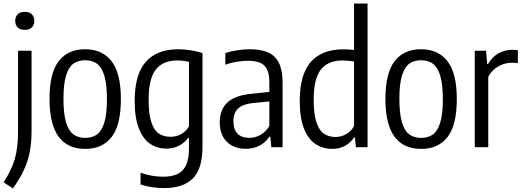

<svg xmlns="http://www.w3.org/2000/svg" viewBox="-38 -828 2938 1080"><path d="M-17.5 197.5Q27 128.5 45.2 66Q63.5 3.5 63.5 -85V-542.5H139.5V-90.5Q139.5 -23.5 128.8 29.5Q118 82.5 95.2 130.8Q72.5 179 34.5 232ZM47.5 -710.5Q47.5 -734 61.8 -747.8Q76 -761.5 101.5 -761.5Q127 -761.5 141 -747.8Q155 -734 155 -710.5Q155 -687 141 -673.5Q127 -660 101.5 -660Q76 -660 61.8 -673.5Q47.5 -687 47.5 -710.5Z M240.5 -270.5Q240.5 -417 292.2 -484Q344 -551 441.5 -551Q537.5 -551 589.8 -483.5Q642 -416 642 -271Q642 -125 590.2 -57.8Q538.5 9.5 441.5 9.5Q240.5 9.5 240.5 -270.5ZM563.5 -269Q563.5 -353 549 -401.5Q534.5 -450 507.8 -469.5Q481 -489 441.5 -489Q401.5 -489 374.8 -469.8Q348 -450.5 333.5 -402.8Q319 -355 319 -272.5Q319 -188.5 333.5 -140Q348 -91.5 374.8 -72Q401.5 -52.5 441.5 -52.5Q481.5 -52.5 508 -72Q534.5 -91.5 549 -139Q563.5 -186.5 563.5 -269Z M752.5 209.5V144Q818 166 879.5 166Q929 166 960.8 150.8Q992.5 135.5 1008.8 100.8Q1025 66 1025 8V-52.5H1020Q1001.5 -26 969.8 -9Q938 8 898 8Q848 8 808 -18Q768 -44 743.8 -104Q719.5 -164 719.5 -260.5Q719.5 -408 781.2 -479.2Q843 -550.5 964 -551Q998 -551 1035.8 -545Q1073.5 -539 1101 -529V-2.5Q1101 120.5 1047.2 175.2Q993.5 230 884 230Q851.5 230 816 224.8Q780.5 219.5 752.5 209.5ZM1025 -117.5V-480Q1011 -483.5 993 -485.8Q975 -488 959.5 -488Q879 -488 838.5 -436.8Q798 -385.5 798 -268Q798 -186 813.5 -140Q829 -94 856 -76.2Q883 -58.5 922 -58.5Q953 -58.5 981.2 -73.8Q1009.5 -89 1025 -117.5Z M1551.5 -362.5V0H1488L1482.5 -59.5H1477.5Q1455 -25.5 1420.8 -8.2Q1386.5 9 1344 9Q1300.5 9 1267.5 -8.5Q1234.5 -26 1216.2 -59.2Q1198 -92.5 1198 -138.5Q1198 -211.5 1241.5 -251.8Q1285 -292 1376.5 -300.5L1477 -311V-366Q1477 -412 1463.8 -438.2Q1450.5 -464.5 1424.5 -475.2Q1398.5 -486 1356 -486Q1327.5 -486 1294.2 -480.8Q1261 -475.5 1229.5 -464.5V-529.5Q1258.5 -539.5 1296.2 -545.2Q1334 -551 1367 -551Q1430 -551 1470.2 -533Q1510.5 -515 1531 -473.8Q1551.5 -432.5 1551.5 -362.5ZM1477 -119V-257.5L1382 -248Q1327.5 -242.5 1301.2 -217.5Q1275 -192.5 1275 -147Q1275 -99.5 1298.2 -76Q1321.5 -52.5 1365 -52.5Q1396 -52.5 1425.2 -68Q1454.5 -83.5 1477 -119Z M1648 -260.5Q1648 -408 1709.8 -479.2Q1771.5 -550.5 1894.5 -550.5Q1921 -550.5 1953.5 -547V-808H2029.5V0H1964L1958.5 -55H1953.5Q1935 -26 1903.5 -8.2Q1872 9.5 1831.5 9.5Q1779.5 9.5 1738.2 -16.8Q1697 -43 1672.5 -103.2Q1648 -163.5 1648 -260.5ZM1953.5 -119V-482Q1941 -484.5 1922.8 -486.2Q1904.5 -488 1889.5 -488Q1808 -488 1767.2 -437Q1726.5 -386 1726.5 -268Q1726.5 -185.5 1742.2 -139.2Q1758 -93 1785 -75.2Q1812 -57.5 1850 -57.5Q1881 -57.5 1909.2 -73.5Q1937.5 -89.5 1953.5 -119Z M2130 -270.5Q2130 -417 2181.8 -484Q2233.5 -551 2331 -551Q2427 -551 2479.2 -483.5Q2531.5 -416 2531.5 -271Q2531.5 -125 2479.8 -57.8Q2428 9.5 2331 9.5Q2130 9.5 2130 -270.5ZM2453 -269Q2453 -353 2438.5 -401.5Q2424 -450 2397.2 -469.5Q2370.5 -489 2331 -489Q2291 -489 2264.2 -469.8Q2237.5 -450.5 2223 -402.8Q2208.5 -355 2208.5 -272.5Q2208.5 -188.5 2223 -140Q2237.5 -91.5 2264.2 -72Q2291 -52.5 2331 -52.5Q2371 -52.5 2397.5 -72Q2424 -91.5 2438.5 -139Q2453 -186.5 2453 -269Z M2632.5 -542.5H2696L2702.5 -468.5H2707.5Q2730.5 -508 2766.2 -528Q2802 -548 2844.5 -548Q2856 -548 2875 -545.5V-473Q2863 -475 2840 -475Q2800.5 -475 2764.2 -454Q2728 -433 2708.5 -396V0H2632.5Z"/></svg>

Font: Encode Sans Condensed
Style: Regular
Weight: 400
Width: 3
Designer: Multiple Designers
Foundry: Impallari Type
Version: Version 2.000